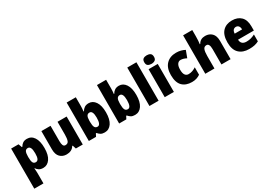

<svg xmlns="http://www.w3.org/2000/svg" viewBox="34 -1912 4637 3287"><g transform="rotate(-30 2352.5 -268.0)"><path d="M376 -563Q462 -563 511 -488.5Q560 -414 560 -277Q560 -138 508 -64Q456 10 374 10Q323 10 291.5 -10Q260 -30 241 -60H235Q237 -35 239 -11Q241 13 241 37V240H60V-553H206L232 -483H241Q264 -522 295 -542.5Q326 -563 376 -563ZM311 -419Q272 -419 256.5 -388Q241 -357 241 -292V-271Q241 -205 256 -172Q271 -139 311 -139Q344 -139 360.5 -171.5Q377 -204 377 -277Q377 -352 360 -385.5Q343 -419 311 -419Z M1157 -553V0H1020L998 -69H988Q964 -28 924.5 -9Q885 10 836 10Q758 10 708 -40Q658 -90 658 -193V-553H839V-249Q839 -195 852 -166.5Q865 -138 896 -138Q946 -138 961.5 -180.5Q977 -223 977 -300V-553Z M1458 -588Q1458 -564 1456 -537Q1454 -510 1451 -482H1458Q1479 -519 1512 -541Q1545 -563 1595 -563Q1676 -563 1726.5 -489Q1777 -415 1777 -278Q1777 -140 1726 -65Q1675 10 1589 10Q1539 10 1510.5 -7.5Q1482 -25 1458 -54H1447L1419 0H1277V-760H1458ZM1529 -417Q1492 -417 1475 -388Q1458 -359 1458 -298V-269Q1458 -201 1474 -169Q1490 -137 1530 -137Q1594 -137 1594 -280Q1594 -417 1529 -417Z M2057 -588Q2057 -564 2055 -537Q2053 -510 2050 -482H2057Q2078 -519 2111 -541Q2144 -563 2194 -563Q2275 -563 2325.5 -489Q2376 -415 2376 -278Q2376 -140 2325 -65Q2274 10 2188 10Q2138 10 2109.5 -7.5Q2081 -25 2057 -54H2046L2018 0H1876V-760H2057ZM2128 -417Q2091 -417 2074 -388Q2057 -359 2057 -298V-269Q2057 -201 2073 -169Q2089 -137 2129 -137Q2193 -137 2193 -280Q2193 -417 2128 -417Z M2656 0H2475V-760H2656Z M2868 -776Q2910 -776 2937 -757.5Q2964 -739 2964 -691Q2964 -644 2936.5 -625.5Q2909 -607 2868 -607Q2825 -607 2798.5 -625.5Q2772 -644 2772 -691Q2772 -739 2798.5 -757.5Q2825 -776 2868 -776ZM2958 -553V0H2777V-553Z M3314 10Q3193 10 3125 -58.5Q3057 -127 3057 -274Q3057 -414 3129 -488.5Q3201 -563 3324 -563Q3373 -563 3415.5 -552Q3458 -541 3495 -521L3444 -384Q3413 -400 3385 -408.5Q3357 -417 3328 -417Q3289 -417 3264.5 -381Q3240 -345 3240 -275Q3240 -202 3264.5 -169.5Q3289 -137 3330 -137Q3406 -137 3478 -186V-39Q3445 -16 3405 -3Q3365 10 3314 10Z M3760 -641Q3760 -589 3757 -550Q3754 -511 3750 -485H3759Q3782 -526 3816.5 -544.5Q3851 -563 3899 -563Q3977 -563 4028 -513Q4079 -463 4079 -360V0H3898V-304Q3898 -415 3840 -415Q3793 -415 3776.5 -372.5Q3760 -330 3760 -247V0H3579V-760H3760Z M4427 -563Q4539 -563 4604 -499Q4669 -435 4669 -310V-225H4356Q4357 -177 4384.5 -150Q4412 -123 4467 -123Q4514 -123 4553.5 -133.5Q4593 -144 4636 -166V-31Q4597 -10 4552 0Q4507 10 4444 10Q4320 10 4247.5 -59.5Q4175 -129 4175 -273Q4175 -419 4243 -491Q4311 -563 4427 -563ZM4433 -434Q4402 -434 4381.5 -413Q4361 -392 4358 -343H4504Q4504 -385 4485 -409.5Q4466 -434 4433 -434Z"/></g></svg>

Font: Noto Sans Lao UI SemCond Blk
Style: Regular
Weight: 900
Width: 4
Designer: Monotype Design Team
Foundry: Monotype Imaging Inc.
Version: Version 2.000; ttfautohint (v1.8.4.7-5d5b)